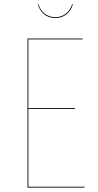

<svg xmlns="http://www.w3.org/2000/svg" viewBox="-20 -856 446 876"><path d="M152.3 -836.4H155.3Q163.6 -810.1 183.8 -793.9Q204.1 -777.8 232.4 -777.8Q260.7 -777.8 280.8 -793.9Q300.8 -810.1 309.1 -836.4H312.5Q305.2 -810.1 284.7 -792Q264.2 -773.9 232.4 -773.9Q200.7 -773.9 180.2 -792Q159.7 -810.1 152.3 -836.4ZM356.9 -680.2 356.4 -676.3H109.4V-362.8H321.8V-358.9H109.4V-3.9H365.7V0H105.5V-680.2Z"/></svg>

Font: Fira Sans Compressed Four
Style: Regular
Weight: 100
Width: 1
Designer: Carrois Corporate & Edenspiekermann AG
Foundry: Carrois Corporate GbR & Edenspiekermann AG
Version: Version 4.203;PS 004.203;hotconv 1.0.88;makeotf.lib2.5.64775